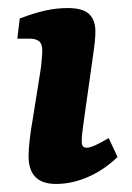

<svg xmlns="http://www.w3.org/2000/svg" viewBox="-20 -450 327 477"><path d="M212 -318 188 -148Q186 -134 184.5 -121.5Q183 -109 183 -98Q183 -83 195 -83Q203 -83 216.5 -89Q230 -95 250 -107L272 -60Q239 -28 199 -10.5Q159 7 119 7Q51 7 51 -62Q51 -80 54 -105Q57 -130 61 -152L80 -271Q82 -282 83.5 -299.5Q85 -317 85 -325Q85 -341 77 -347.5Q69 -354 53 -354H23L29 -404Q66 -418 93.5 -424Q121 -430 148 -430Q186 -430 201.5 -415Q217 -400 217 -372Q217 -361 215.5 -346Q214 -331 212 -318Z"/></svg>

Font: Yrsa
Style: Italic
Weight: 400
Italic angle: -7.10001°
Designer: Anna Giedrys (Yrsa+Rasa design), David Brezina (Yrsa art-direction, Rasa art-direction, design)
Foundry: Rosetta Type Foundry
Version: Version 2.004